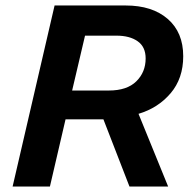

<svg xmlns="http://www.w3.org/2000/svg" viewBox="-20 -680 702 700"><path d="M26 0 179 -660H438Q535 -660 591.5 -611Q648 -562 648 -475Q648 -394 602 -340Q556 -286 485 -265L593 0H452L357 -245H219L162 0ZM405 -550H290L243 -350H377Q443 -350 477 -383.5Q511 -417 511 -467Q511 -509 482 -529.5Q453 -550 405 -550Z"/></svg>

Font: Work Sans SemiBold
Style: Italic
Weight: 600
Italic angle: -13°
Designer: Wei Huang
Foundry: Wei Huang
Version: Version 2.012; ttfautohint (v1.8.3)